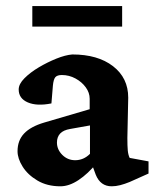

<svg xmlns="http://www.w3.org/2000/svg" viewBox="-20 -620 528 647"><path d="M183.6 7.8Q138.7 7.8 106 -11.7Q73.2 -31.2 56.2 -58.6Q39.1 -85.9 39.1 -110.4Q39.1 -146.5 61 -169.9Q83 -193.4 128.9 -207L282.2 -252V-287.1Q282.2 -307.6 269 -325.7Q255.9 -343.8 234.4 -355.5Q212.9 -367.2 188.5 -367.2Q172.9 -367.2 166.5 -359.9Q160.2 -352.5 158.2 -331.1L153.3 -271.5Q104.5 -261.7 73.7 -274.9Q43 -288.1 43 -318.4Q43 -336.9 62.5 -356.4Q82 -376 110.8 -393.1Q139.6 -410.2 169.9 -422.4Q200.2 -434.6 223.6 -436.5Q309.6 -436.5 360.8 -397Q412.1 -357.4 412.1 -291L409.2 -155.3Q409.2 -127.9 410.6 -112.8Q412.1 -97.7 417 -87.9L480.5 -76.2V-35.2L417 -6.8Q400.4 0 385.3 3.9Q370.1 7.8 356.4 7.8Q318.4 7.8 302.7 -31.2L286.1 -76.2L306.6 -71.3Q276.4 -34.2 244.6 -13.2Q212.9 7.8 183.6 7.8ZM233.4 -80.1Q247.1 -80.1 259.8 -85.4Q272.5 -90.8 283.2 -101.6V-197.3L216.8 -185.5Q193.4 -181.6 182.6 -169.9Q171.9 -158.2 171.9 -139.6Q171.9 -116.2 189.9 -98.1Q208 -80.1 233.4 -80.1ZM88.9 -599.6H391.6V-530.3H88.9Z"/></svg>

Font: Crimson Pro ExtraLight
Style: Bold
Weight: 700
Version: Version 1.002